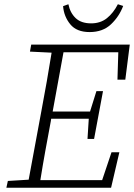

<svg xmlns="http://www.w3.org/2000/svg" viewBox="-20 -884 631 904"><path d="M121 -641 127 -674H591L570 -509H533L537 -638H279L228 -359H404L434 -455H465L423 -230H392L398 -325H221L219 -312Q206 -243 193.5 -174Q181 -105 170 -36H461L505 -167H542L503 0H10L17 -32L115 -38L175 -362Q188 -430 200 -499Q212 -568 223 -636ZM402 -733Q341 -733 311 -769.5Q281 -806 277 -855L302 -864Q310 -824 336 -799Q362 -774 409 -774Q453 -774 483.5 -798.5Q514 -823 535 -864L560 -856Q541 -806 502.5 -769.5Q464 -733 402 -733Z"/></svg>

Font: Source Serif 4 SmText Light
Style: Italic
Weight: 300
Italic angle: -12°
Designer: Frank Grießhammer
Foundry: Adobe
Version: Version 4.005;hotconv 1.1.0;makeotfexe 2.6.0